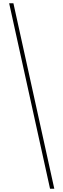

<svg xmlns="http://www.w3.org/2000/svg" viewBox="-20 -793 388 1174"><path d="M312 361H286L36 -773H62Z"/></svg>

Font: Noto Serif Telugu Thin
Style: Regular
Weight: 100
Designer: Jelle Bosma - Monotype Design Team
Foundry: Monotype Imaging Inc.
Version: Version 2.005; ttfautohint (v1.8.4.7-5d5b)